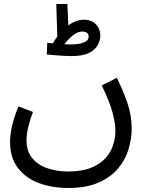

<svg xmlns="http://www.w3.org/2000/svg" viewBox="-20 -705 725 955"><path d="M30 1Q30 -35 40 -79Q50 -123 72 -176L144 -148Q128 -106 120 -71Q112 -36 112 -6Q112 46 139 80Q166 114 213 131Q260 148 319 148Q386 148 431.5 130Q477 112 504 82.5Q531 53 542.5 17Q554 -19 554 -54Q554 -92 539.5 -146Q525 -200 486 -280L561 -318Q590 -260 612.5 -196.5Q635 -133 635 -65Q635 -17 620 35Q605 87 569 131Q533 175 471.5 202.5Q410 230 318 230Q240 230 174.5 206Q109 182 69.5 131Q30 80 30 1ZM335 -426Q317 -426 292.5 -427.5Q268 -429 246 -431Q224 -433 213 -434L215 -492Q221 -491 228 -490.5Q235 -490 243 -489Q253 -507 265 -523L260 -685H315L320 -579Q338 -592 357.5 -599.5Q377 -607 397 -607Q435 -607 457 -584Q479 -561 479 -527Q479 -507 467.5 -483.5Q456 -460 425 -443Q394 -426 335 -426ZM389 -548Q371 -548 354 -537Q337 -526 322.5 -511Q308 -496 300 -485Q316 -484 328 -484Q377 -484 399 -494.5Q421 -505 421 -522Q421 -536 412 -542Q403 -548 389 -548Z"/></svg>

Font: Noto IKEA Arabic
Style: Regular
Weight: 400
Designer: Monotype Design Team
Foundry: Monotype Imaging Inc.
Version: Version 1.200